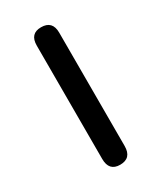

<svg xmlns="http://www.w3.org/2000/svg" viewBox="-136 -543 504 600"><g transform="rotate(-30 116.0 -243.0)"><path d="M116 5Q76 5 76 -39V-448Q76 -491 116 -491Q157 -491 157 -448V-39Q157 5 116 5Z"/></g></svg>

Font: Nunito
Style: Regular
Weight: 400
Designer: Vernon Adams
Foundry: Vernon Adams
Version: Version 3.602